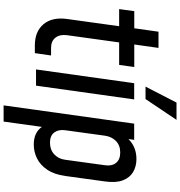

<svg xmlns="http://www.w3.org/2000/svg" viewBox="13 -833 1000 1066"><g transform="rotate(90 513.0 -300.0)"><path d="M232.5 6.5H275L288 -83.5H245.5Q208 -83.5 189 -108Q170 -132.5 175.5 -173L215.5 -461.5H340.5L352 -545.5H227L246 -680H156L137 -545.5H42L30.5 -461.5H125.5L85.5 -173Q74 -90 114.2 -41.8Q154.5 6.5 232.5 6.5Z M365.5 0H455.5L532 -545H442ZM461 -608H530L645.5 -780H549.5Z M565 180H655L684.5 -32.5Q716 12.5 782.5 12.5Q823 12.5 859.5 -5.5Q896 -23.5 922.2 -62.2Q948.5 -101 957 -162L987.5 -383.5Q996 -444 981.2 -482.2Q966.5 -520.5 935.2 -539Q904 -557.5 863 -557.5Q796 -557.5 752 -513L756.5 -545H666.5ZM772.5 -77.5Q733 -77.5 715.5 -101.2Q698 -125 703 -161.5L733.5 -383.5Q739 -420.5 763.2 -444Q787.5 -467.5 826.5 -467.5Q865.5 -467.5 884.2 -444.5Q903 -421.5 897.5 -383.5L867 -162Q862 -124 836.5 -100.8Q811 -77.5 772.5 -77.5Z"/></g></svg>

Font: Mohave Medium
Style: Italic
Weight: 500
Italic angle: -8°
Designer: Gumpita Rahayu
Foundry: Tokotype
Version: Version 2.002; ttfautohint (v1.8.3)